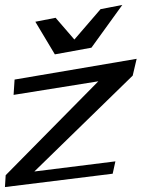

<svg xmlns="http://www.w3.org/2000/svg" viewBox="-101 -717 575 777"><path d="M355 -14 366 -64 38 -23 436 -411 452 -479 -42 -395 -46 -333 297 -388 -78 -8 -81 40ZM121 -497 269 -524 394 -697 306 -680 200 -557 124 -645 42 -629Z"/></svg>

Font: Gamestation Warped
Style: Italic
Weight: 400
Designer: Jonas Hecksher
Foundry: Jonas Hecksher, Playtypeª, e-types AS
Version: Version 1.003